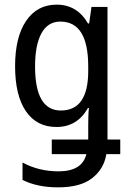

<svg xmlns="http://www.w3.org/2000/svg" viewBox="-20 -567 555 827"><path d="M360 -281V-261Q360 -91 242 -91Q131 -91 131 -281Q131 -373 158.5 -423.5Q186 -474 240 -474Q360 -474 360 -281ZM45 -282Q45 -156 91.5 -88Q138 -20 223 -20Q313 -20 359 -102H363Q361 -84 360.5 -63.5Q360 -43 360 -27V34H203V97H352Q334 171 232 171Q147 171 77 133V208Q141 240 230 240Q327 240 377.5 200Q428 160 438 97H498V34H443V-537H374L364 -466H359Q312 -547 224 -547Q140 -547 92.5 -477Q45 -407 45 -282Z"/></svg>

Font: Noto Sans Display SemiCondensed
Style: Regular
Weight: 400
Width: 4
Designer: Monotype Design team
Foundry: Monotype Imaging Inc.
Version: 1.000